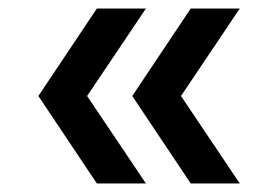

<svg xmlns="http://www.w3.org/2000/svg" viewBox="-20 -498 652 450"><path d="M427 -68 290 -273 427 -478H542L384 -243V-303L542 -68ZM207 -68 70 -273 207 -478H322L164 -243V-303L322 -68Z"/></svg>

Font: TikTok Sans 24pt SemiBold
Style: Regular
Weight: 600
Version: Version 4.000